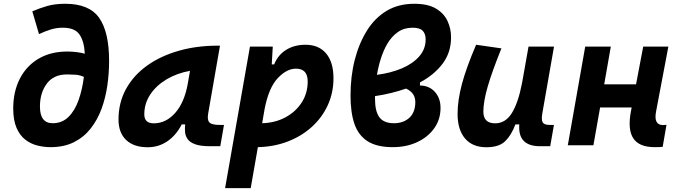

<svg xmlns="http://www.w3.org/2000/svg" viewBox="-20 -762 3556 1007"><path d="M244.6 9.8Q210 9.8 175.3 1Q140.6 -7.8 112.1 -30Q83.5 -52.2 66.4 -92.3Q49.3 -132.3 49.3 -194.8Q49.8 -282.7 84.2 -349.6Q118.7 -416.5 182.1 -454.1Q245.6 -491.7 333 -491.7Q381.8 -491.7 424.8 -480.5Q421.4 -545.9 396.7 -581.3Q372.1 -616.7 309.6 -616.7Q276.9 -616.7 245.8 -607.2Q214.8 -597.7 184.6 -583L149.4 -702.6Q187 -718.8 227.5 -730.5Q268.1 -742.2 322.3 -742.2Q448.2 -742.2 500.2 -668.2Q552.2 -594.2 552.2 -442.4Q552.2 -378.4 543 -313.7Q533.7 -249 512.5 -191.2Q491.2 -133.3 455.6 -87.9Q419.9 -42.5 367.9 -16.4Q315.9 9.8 244.6 9.8ZM419.9 -358.9Q397.5 -368.7 375.7 -370.1Q354 -371.6 334 -371.6Q332 -371.6 331.1 -371.6Q261.7 -371.6 225.6 -323.5Q189.5 -275.4 189.5 -203.1Q189.5 -115.7 256.3 -115.7Q306.2 -115.7 339.8 -149.4Q373.5 -183.1 392.8 -238.8Q412.1 -294.4 419.9 -358.9Z M754.9 10.3Q681.6 10.3 641.6 -27.8Q601.6 -65.9 601.6 -135.3Q601.6 -223.1 640.6 -294.7Q679.7 -366.2 750.2 -417Q820.8 -467.8 915.5 -495.1Q1010.3 -522.5 1121.6 -522.5H1133.8L1071.8 -166.5Q1065.9 -132.3 1078.6 -119.6Q1091.3 -106.9 1131.3 -106.9H1154.8L1135.3 4.9H1082Q1032.2 4.9 1004.4 -5.1Q976.6 -15.1 964.6 -31.7Q952.6 -48.3 950.7 -68.6Q948.7 -88.9 951.2 -109.4H933.1Q903.3 -51.8 857.4 -20.8Q811.5 10.3 754.9 10.3ZM786.6 -115.2Q850.6 -115.2 899.2 -170.2Q947.8 -225.1 965.3 -325.7L976.6 -390.6Q907.2 -377.9 853 -345.5Q798.8 -313 767.8 -265.9Q736.8 -218.8 736.8 -162.1Q736.8 -115.2 786.6 -115.2Z M1294.9 224.6H1160.6L1291 -517.6H1410.6L1405.3 -424.3H1418Q1437.5 -473.6 1480.7 -500.5Q1523.9 -527.3 1582 -527.3Q1651.9 -527.3 1690.4 -481.7Q1729 -436 1729 -351.6Q1729 -275.4 1699.2 -210.4Q1669.4 -145.5 1615.7 -96.7Q1562 -47.9 1489.7 -20Q1417.5 7.8 1332.5 9.8ZM1355 -115.7Q1423.3 -117.7 1477.3 -146.7Q1531.2 -175.8 1562.5 -224.6Q1593.8 -273.4 1593.8 -335Q1593.8 -401.9 1532.2 -401.9Q1483.4 -401.9 1436.3 -351.6Q1389.2 -301.3 1367.7 -189.9Z M2182.6 -329.6V-313.5Q2231.4 -313 2261 -280Q2290.5 -247.1 2290.5 -195.8Q2290.5 -135.7 2257.6 -89.4Q2224.6 -43 2168 -16.6Q2111.3 9.8 2039.6 9.8Q1957 9.8 1908.4 -21Q1859.9 -51.8 1839.1 -111.8Q1818.4 -171.9 1818.4 -260.3Q1818.4 -361.8 1840.8 -449Q1863.3 -536.1 1905.8 -603.5Q1946.3 -668 2007.8 -705.1Q2069.3 -742.2 2153.3 -742.2Q2224.1 -742.2 2266.1 -717.3Q2308.1 -692.4 2326.9 -652.3Q2345.7 -612.3 2345.7 -566.4Q2345.7 -486.3 2301 -427.5Q2256.3 -368.7 2182.6 -329.6ZM1957 -369.6Q2029.3 -378.9 2087.2 -403.3Q2145 -427.7 2178.7 -466.1Q2212.4 -504.4 2212.4 -555.2Q2212.4 -585 2196.8 -600.8Q2181.2 -616.7 2144 -616.7Q2099.6 -616.7 2066.7 -593.8Q2033.7 -570.8 2010.7 -531.2Q1991.7 -498.5 1978.3 -457Q1964.8 -415.5 1957 -369.6ZM2109.4 -297.4Q2071.8 -284.2 2030.8 -274.2Q1989.7 -264.2 1946.8 -257.8Q1946.8 -251.5 1946.8 -244.6Q1946.8 -177.7 1970 -146.7Q1993.2 -115.7 2046.4 -115.7Q2095.7 -115.7 2127 -144.3Q2158.2 -172.9 2158.2 -227.1Q2158.2 -275.4 2109.4 -297.4Z M2530.8 10.3Q2458.5 10.3 2419.2 -35.6Q2379.9 -81.5 2379.9 -164.6Q2379.9 -235.8 2402.8 -321.8Q2425.8 -407.7 2477.1 -527.3L2609.9 -508.3Q2560.5 -386.2 2537.8 -307.6Q2515.1 -229 2515.1 -176.8Q2515.1 -115.2 2577.1 -115.2Q2631.3 -115.2 2664.8 -169.4Q2698.2 -223.6 2717.8 -325.7V-325.2L2752 -517.6H2885.7L2824.2 -166.5Q2818.4 -132.3 2826.7 -119.6Q2835 -106.9 2861.8 -106.9H2885.3L2865.7 4.9H2812.5Q2694.8 4.9 2703.6 -109.4H2683.1Q2662.1 -53.2 2629.6 -21.5Q2597.2 10.3 2530.8 10.3Z M2958 0 3049.3 -517.6H3183.6L3148.9 -319.8H3315.9L3353.5 -517.6H3485.4L3420.9 -176.8Q3407.2 -106 3458 -106Q3466.3 -106 3475.6 -107.4L3455.6 8.3Q3437.5 9.8 3413.6 9.8Q3332.5 9.8 3301.8 -36.1Q3271 -82 3289.1 -178.2L3293 -198.2H3127.4L3092.3 0Z"/></svg>

Font: Cascadia Code PL
Style: Bold Italic
Weight: 700
Italic angle: -10°
Monospace: yes
Designer: Aaron Bell
Foundry: Saja Typeworks
Version: Version 2404.023; ttfautohint (v1.8.4)